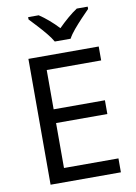

<svg xmlns="http://www.w3.org/2000/svg" viewBox="-101 -1008 758 1073"><g transform="rotate(-10 278.0 -472.0)"><path d="M496 0H97V-714H496V-635H187V-412H478V-334H187V-79H496ZM259 -784Q246 -807 224 -833.5Q202 -860 178 -886Q154 -912 136 -931V-944H196Q222 -927 250 -903Q278 -879 303 -852Q330 -879 358 -903Q386 -927 412 -944H474V-931Q455 -912 430.5 -886Q406 -860 383.5 -833.5Q361 -807 349 -784Z"/></g></svg>

Font: Go Noto Current
Style: Regular
Weight: 400
Designer: Monotype Design Team
Foundry: Monotype Imaging Inc.
Version: Version 2.007; ttfautohint (v1.8) -l 8 -r 50 -G 200 -x 14 -D